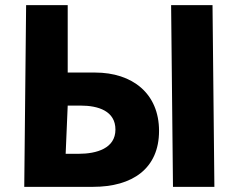

<svg xmlns="http://www.w3.org/2000/svg" viewBox="-20 -722 921 741"><path d="M800.2 -702.1H640.4L647.6 -0.9H807.4ZM73.6 -0.9 80.8 -702.1H241.3V-442H346.9C490.9 -442 593.8 -361.3 593.8 -216.8C593.8 -71.4 490.9 -0.9 339.1 -0.9ZM241.3 -314.5 233.4 -128.4H283C353.5 -128.4 425.5 -149.6 425.5 -221.9C425.5 -293.3 360 -314.5 290.8 -314.5Z"/></svg>

Font: Hussar
Style: BdSuprExt
Weight: 700
Foundry: Cannot Into Space Fonts
Version: Version 2.00